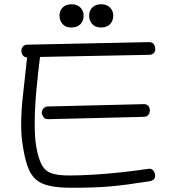

<svg xmlns="http://www.w3.org/2000/svg" viewBox="-20 -803 813 907"><path d="M318 -673Q290 -673 275.5 -689.5Q261 -706 261 -729Q261 -753 276.5 -768Q292 -783 318 -783Q344 -783 359.5 -767.5Q375 -752 375 -729Q375 -704 359.5 -688.5Q344 -673 318 -673ZM458 -673Q430 -673 415.5 -689.5Q401 -706 401 -729Q401 -753 416.5 -768Q432 -783 458 -783Q484 -783 499.5 -767.5Q515 -752 515 -729Q515 -704 499.5 -688.5Q484 -673 458 -673ZM321 84Q256 84 214.5 75Q173 66 148.5 44Q124 22 110 -18Q96 -58 87 -119Q83 -142 81.5 -166.5Q80 -191 80 -216Q80 -281 89 -358Q98 -435 108 -532Q94 -532 87 -543Q80 -554 81 -563Q81 -575 88.5 -583.5Q96 -592 110 -592L683 -604Q699 -604 706 -595Q713 -586 713 -575Q715 -563 707.5 -553.5Q700 -544 684 -544L169 -534Q159 -455 151.5 -372.5Q144 -290 144 -219Q144 -188 145.5 -161.5Q147 -135 151 -112Q161 -54 177.5 -24Q194 6 224.5 16Q255 26 306 26Q357 26 423 22Q489 18 556.5 10.5Q624 3 678 -5Q695 -9 704 2.5Q713 14 713 25Q713 38 706 44.5Q699 51 688 53Q630 62 585.5 68Q541 74 501 77.5Q461 81 418 82.5Q375 84 321 84ZM208 -240Q193 -240 186 -249.5Q179 -259 177 -269Q177 -281 185 -290.5Q193 -300 207 -300L657 -311Q673 -312 680.5 -302.5Q688 -293 688 -282Q688 -269 680.5 -260Q673 -251 659 -251Z"/></svg>

Font: Hachi Maru Pop
Style: Regular
Weight: 400
Designer: Nontynet
Foundry: Nontynet
Version: Version 1.300